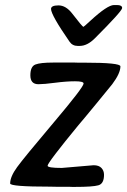

<svg xmlns="http://www.w3.org/2000/svg" viewBox="-20 -752 507 766"><path d="M434.6 -731.9H446.3Q467.3 -731.9 467.3 -720Q467.3 -708 358.4 -599.1Q328.1 -568.8 297.9 -568.8H290Q269 -568.8 257.3 -585.9Q183.6 -692.4 183.6 -716.3Q183.6 -730.5 213.4 -730.5Q243.2 -730.5 268.6 -697.3Q308.6 -645 313 -645Q314.5 -645 340.3 -668.9Q408.7 -731.9 434.6 -731.9ZM395 -54.7Q395 -19 372.3 -12.7Q349.6 -6.3 279.8 -6.3H267.6L254.9 -6.8H205.6L180.7 -7.3Q20.5 -7.3 20.5 -20Q20.5 -46.9 48.1 -85Q75.7 -123 194.6 -263.7Q313.5 -404.3 313.5 -418.9Q313.5 -427.7 279.3 -427.7Q245.1 -427.7 200.2 -421.9Q155.3 -416 133.3 -416Q101.1 -416 101.1 -451.4Q101.1 -486.8 121.1 -494.6Q141.1 -502.4 191.9 -502.4H278.8L291.5 -502H316.4Q460.4 -502 460.4 -487.3Q460.4 -459.5 427.7 -416Q424.3 -411.6 364.7 -338.9L317.4 -281.7Q294.4 -254.9 293.5 -253.4Q169.9 -103 169.9 -90.8Q169.9 -82 226.6 -82L353.5 -92.8Q374.5 -92.8 384.8 -81.8Q395 -70.8 395 -54.7Z"/></svg>

Font: Averia Sans Libre
Style: Italic
Weight: 400
Italic angle: -7.90001°
Version: Version 1.002